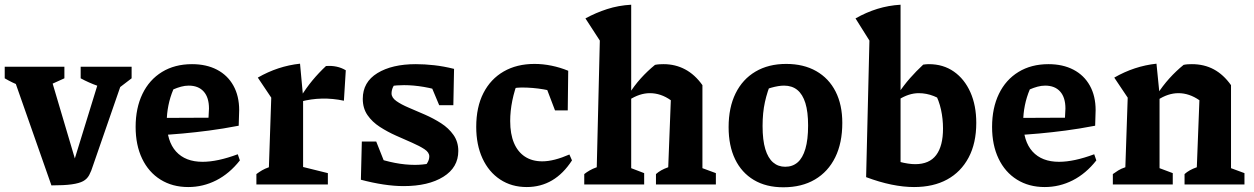

<svg xmlns="http://www.w3.org/2000/svg" viewBox="-35 -782 5316 814"><path d="M183 4 10 -489H170L296 -64H268L399 -489H501L360 -82Q352 -56 343 -39.5Q334 -23 317.5 -14Q301 -5 269.5 -0.5Q238 4 183 4ZM123 -398Q86 -405 51.5 -418Q17 -431 -15 -450V-499H238V-450ZM455 -398Q377 -412 307 -450V-499H523V-450Z M763 11Q696 11 645.5 -20.5Q595 -52 567.5 -109.5Q540 -167 540 -244Q540 -324 569 -384Q598 -444 652 -477Q706 -510 779 -510Q840 -510 885 -486.5Q930 -463 954.5 -419Q979 -375 979 -315L977 -249Q909 -236 851.5 -228.5Q794 -221 739.5 -216Q685 -211 626 -208L627 -282L849 -283L851 -322Q851 -369 828.5 -394Q806 -419 765 -419Q749 -419 732.5 -414.5Q716 -410 700 -403Q686 -370 679 -335Q672 -300 672 -267Q672 -183 711.5 -139.5Q751 -96 824 -96Q887 -96 973 -128L982 -102Q938 -46 882 -17.5Q826 11 763 11Z M1423 -355Q1329 -375 1239 -351V-370Q1263 -409 1289.5 -441Q1316 -473 1347 -502Q1370 -504 1391.5 -499.5Q1413 -495 1431 -484ZM1052 0V-44Q1064 -53 1076 -60Q1088 -67 1105 -73L1115 -368L1058 -453Q1143 -502 1237 -512L1250 -371V-74L1355 -48V0Z M1676 7Q1636 7 1590 0Q1544 -7 1495 -20L1550 -116Q1595 -100 1639 -91.5Q1683 -83 1724 -83Q1740 -83 1755.5 -84.5Q1771 -86 1787 -89L1750 -62Q1766 -75 1775.5 -89.5Q1785 -104 1785 -119Q1785 -136 1764.5 -149.5Q1744 -163 1712 -177Q1680 -191 1644 -207Q1608 -223 1575.5 -244Q1543 -265 1523 -294Q1503 -323 1503 -363Q1503 -434 1565 -472Q1627 -510 1728 -510Q1765 -510 1805.5 -505.5Q1846 -501 1890 -490L1853 -390Q1806 -406 1762 -413.5Q1718 -421 1678 -421Q1663 -421 1648.5 -420Q1634 -419 1618 -417L1653 -437Q1637 -426 1631 -412.5Q1625 -399 1625 -386Q1625 -368 1645.5 -353.5Q1666 -339 1698 -325.5Q1730 -312 1766.5 -296Q1803 -280 1835 -259.5Q1867 -239 1887.5 -210Q1908 -181 1908 -142Q1908 -72 1844.5 -32.5Q1781 7 1676 7ZM1495 -20 1499 -182H1560L1624 -21ZM1827 -336 1762 -491 1890 -490 1887 -336Z M2198 11Q2134 11 2085.5 -21Q2037 -53 2010.5 -110.5Q1984 -168 1984 -244Q1984 -328 2014.5 -387.5Q2045 -447 2100.5 -479Q2156 -511 2231 -511Q2267 -511 2303.5 -503.5Q2340 -496 2374 -482L2357 -380Q2272 -411 2176 -411Q2157 -411 2138.5 -407Q2120 -403 2103 -394L2164 -445Q2146 -400 2137 -355.5Q2128 -311 2128 -269Q2128 -214 2144 -176Q2160 -138 2190.5 -118Q2221 -98 2264 -98Q2289 -98 2318 -105.5Q2347 -113 2379 -127L2390 -102Q2317 11 2198 11ZM2318 -314 2254 -482H2374L2372 -314Z M2442 0V-44Q2452 -52 2465 -59.5Q2478 -67 2495 -73L2508 -610L2447 -704Q2491 -728 2539 -743.5Q2587 -759 2641 -762V-69L2696 -48V0ZM2746 0V-44Q2756 -53 2768.5 -60Q2781 -67 2798 -73L2809 -357L2943 -421V-69L3000 -48V0ZM2632 -358 2629 -379Q2653 -418 2681.5 -449.5Q2710 -481 2742 -507Q2752 -509 2761 -509.5Q2770 -510 2778 -510Q2828 -510 2869.5 -488Q2911 -466 2943 -421L2809 -357Q2767 -387 2720 -387Q2677 -387 2632 -358Z M3286 12Q3213 12 3161 -19Q3109 -50 3081.5 -107Q3054 -164 3054 -243Q3054 -326 3083.5 -386Q3113 -446 3168 -478.5Q3223 -511 3298 -511Q3372 -511 3425.5 -480.5Q3479 -450 3507.5 -394Q3536 -338 3536 -261Q3536 -176 3506 -115Q3476 -54 3420 -21Q3364 12 3286 12ZM3294 -75Q3325 -75 3346.5 -93.5Q3368 -112 3379.5 -151Q3391 -190 3391 -250Q3391 -308 3379.5 -345Q3368 -382 3345.5 -400.5Q3323 -419 3289 -419Q3266 -419 3234 -410Q3202 -401 3153 -382L3237 -439Q3218 -395 3208 -349.5Q3198 -304 3198 -248Q3198 -188 3209.5 -150Q3221 -112 3242.5 -93.5Q3264 -75 3294 -75Z M3637 -31 3687 -127Q3740 -106 3778.5 -96Q3817 -86 3845 -86Q3905 -86 3934 -124.5Q3963 -163 3963 -237Q3963 -278 3954.5 -317Q3946 -356 3928 -389L3985 -338Q3925 -387 3860 -387Q3818 -387 3774 -359L3773 -385Q3797 -421 3823 -450.5Q3849 -480 3879 -508Q3885 -509 3891 -509.5Q3897 -510 3903 -510Q3964 -510 4009 -478.5Q4054 -447 4079 -391Q4104 -335 4104 -261Q4104 -175 4071.5 -114Q4039 -53 3980.5 -21Q3922 11 3840 11Q3795 11 3744 0.5Q3693 -10 3637 -31ZM3637 -31 3651 -610 3592 -704Q3638 -730 3685 -744.5Q3732 -759 3783 -762V-66Z M4394 11Q4327 11 4276.5 -20.5Q4226 -52 4198.5 -109.5Q4171 -167 4171 -244Q4171 -324 4200 -384Q4229 -444 4283 -477Q4337 -510 4410 -510Q4471 -510 4516 -486.5Q4561 -463 4585.5 -419Q4610 -375 4610 -315L4608 -249Q4540 -236 4482.5 -228.5Q4425 -221 4370.5 -216Q4316 -211 4257 -208L4258 -282L4480 -283L4482 -322Q4482 -369 4459.5 -394Q4437 -419 4396 -419Q4380 -419 4363.5 -414.5Q4347 -410 4331 -403Q4317 -370 4310 -335Q4303 -300 4303 -267Q4303 -183 4342.5 -139.5Q4382 -96 4455 -96Q4518 -96 4604 -128L4613 -102Q4569 -46 4513 -17.5Q4457 11 4394 11Z M4683 0V-44Q4694 -52 4706 -59.5Q4718 -67 4736 -73L4746 -368L4689 -453Q4774 -502 4868 -512L4881 -382V-69L4937 -48V0ZM4987 0V-44Q4997 -53 5009.5 -60Q5022 -67 5039 -73L5050 -357L5184 -421V-69L5241 -48V0ZM4873 -358 4869 -379Q4894 -418 4922.5 -449.5Q4951 -481 4983 -507Q4992 -509 5001 -509.5Q5010 -510 5018 -510Q5070 -510 5111 -488Q5152 -466 5184 -421L5050 -357Q5007 -387 4961 -387Q4917 -387 4873 -358Z"/></svg>

Font: Piazzolla Thin ExtraBold
Style: Regular
Weight: 800
Version: Version 2.005